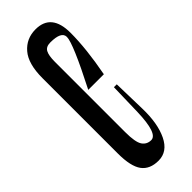

<svg xmlns="http://www.w3.org/2000/svg" viewBox="-232 -701 735 735"><g transform="rotate(-45 135.5 -333.5)"><path d="M216.7 -572.2Q216.7 -602.2 156.7 -602.2Q133.3 -602.2 125 -586.7Q116.7 -571.1 116.7 -537.8V-156.7Q116.7 -102.2 129.4 -83.3Q142.2 -64.4 165.6 -64.4Q201.1 -64.4 204.4 -177.8L207.8 -308.9H223.3L226.7 -174.4Q228.9 -92.2 203.9 -40.6Q178.9 11.1 130 11.1Q83.3 11.1 61.1 -18.9Q38.9 -48.9 38.9 -118.9V-526.7Q38.9 -604.4 70.6 -641.1Q102.2 -677.8 152.2 -677.8Q237.8 -677.8 237.8 -573.3Q237.8 -487.8 215.6 -371.1H131.1Q216.7 -537.8 216.7 -572.2Z"/></g></svg>

Font: Le Murmure
Style: Regular
Weight: 600
Width: 2
Designer: Jeremy Landes, Alexander Slobzheninov (Cyrillic)
Foundry: Velvetyne Type Foundry
Version: Version 1.0